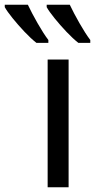

<svg xmlns="http://www.w3.org/2000/svg" viewBox="-115 -786 399 806"><path d="M173 0H85V-536H173ZM178 -766Q194 -732 218.5 -689Q243 -646 264 -618V-606H214Q191 -624 164 -652.5Q137 -681 114 -709.5Q91 -738 81 -756V-766ZM2 -766Q18 -732 42.5 -689Q67 -646 88 -618V-606H38Q15 -624 -12 -652.5Q-39 -681 -62 -709.5Q-85 -738 -95 -756V-766Z"/></svg>

Font: Noto Sans
Style: Regular
Weight: 400
Designer: Monotype Design Team
Foundry: Monotype Imaging Inc.
Version: Version 1.902